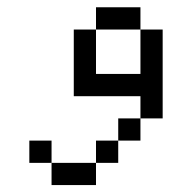

<svg xmlns="http://www.w3.org/2000/svg" viewBox="-20 -458 540 540"><path d="M125 0V62.5H250V0ZM125 0V-62.5H62.5V0ZM250 0H312.5V-62.5H250ZM312.5 -62.5H375V-125H312.5ZM375 -125H437.5Q437.5 -125 437.5 -375H375Q375 -375 375 -250H250Q250 -250 250 -375H187.5V-187.5H375ZM250 -375H375V-437.5H250Z"/></svg>

Font: Unifont
Style: Regular
Weight: 500
Version: Version 15.1.04